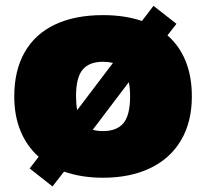

<svg xmlns="http://www.w3.org/2000/svg" viewBox="-20 -612 722 673"><path d="M652.5 -274.5Q652.5 -184.5 614.5 -120.2Q576.5 -56 506.2 -22.5Q436 11 341 11Q266 11 204.5 -10.5L164 41.5L84 -21.5L115.5 -62.5Q74 -99.5 52 -152.8Q30 -206 30 -274Q30 -365 66.5 -429Q103 -493 172.8 -526Q242.5 -559 341 -559Q417.5 -559 477.5 -538.5L518 -591.5L598.5 -528.5L567 -488Q609 -451.5 630.8 -397.5Q652.5 -343.5 652.5 -274.5ZM246.5 -274.5Q246.5 -248.5 250.5 -226L376 -391.5Q359 -395.5 341 -395.5Q293 -395.5 269.8 -368Q246.5 -340.5 246.5 -274.5ZM436 -274Q436 -302.5 431.5 -324L305 -157Q321 -152.5 341 -152.5Q389.5 -152.5 412.8 -180.5Q436 -208.5 436 -274Z"/></svg>

Font: Encode Sans Semi Expanded Black
Style: Regular
Weight: 900
Width: 6
Designer: Multiple Designers
Foundry: Impallari Type
Version: Version 2.000